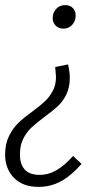

<svg xmlns="http://www.w3.org/2000/svg" viewBox="-29 -525 429 751"><path d="M267 -464Q267 -443 253.5 -428Q240 -413 219 -413Q200 -413 188.5 -425Q177 -437 177 -454Q177 -475 190.5 -490Q204 -505 226 -505Q245 -505 256 -493.5Q267 -482 267 -464ZM-9 80Q-9 38 6 7.5Q21 -23 42 -43.5Q63 -64 98 -89Q129 -112 147 -129Q165 -146 177.5 -169.5Q190 -193 190 -224Q190 -230 187 -263L237 -273Q244 -245 244 -221Q244 -183 230.5 -155.5Q217 -128 197 -109.5Q177 -91 144 -67Q112 -43 93.5 -25.5Q75 -8 62 17.5Q49 43 49 78Q49 159 126 159Q161 159 192.5 140.5Q224 122 257 85L290 116Q250 162 209.5 184Q169 206 122 206Q60 206 25.5 170.5Q-9 135 -9 80Z"/></svg>

Font: Fira Sans Extra Condensed Light
Style: Italic
Weight: 300
Width: 3
Italic angle: -8°
Designer: Carrois Corporate & Edenspiekermann AG
Foundry: Carrois Corporate GbR & Edenspiekermann AG
Version: Version 4.203